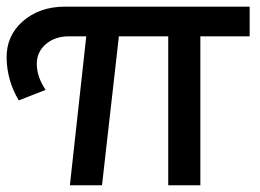

<svg xmlns="http://www.w3.org/2000/svg" viewBox="-29 -552 774 572"><path d="M714.8 -532.2V-443.8H567.9V0H472.2V-443.8H325.2L274.9 0H179.2L228 -443.8H176.8Q134.8 -443.8 107.4 -420.4Q80.1 -397 80.6 -359.9Q81.1 -322.8 106.9 -284.2L26.9 -252.9Q-7.8 -311 -9.3 -377.9Q-10.7 -444.8 38.6 -488.3Q87.9 -531.7 163.1 -532.2Z"/></svg>

Font: TruenoRg
Style: Book
Weight: 400
Designer: Julieta Ulanovsky
Foundry: Julieta Ulanovsky
Version: Version 3.001b